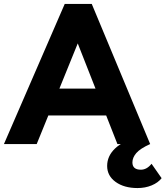

<svg xmlns="http://www.w3.org/2000/svg" viewBox="-44 -730 839 973"><path d="M-24 0 284 -710H421L717 0H551L494 -145H201L142 0ZM257 -281H440L350 -510ZM653 223Q585 223 542 192Q499 161 499 111Q499 61 538.5 23Q578 -15 654 -35L717 0Q666 23 646.5 46Q627 69 627 93Q627 130 670 130Q700 130 724 100L775 173Q757 196 724.5 209.5Q692 223 653 223Z"/></svg>

Font: Livvic
Style: Bold
Weight: 700
Designer: Jacques Le Bailly, Baron von Fonthausen
Version: Version 1.001; ttfautohint (v1.8.2)